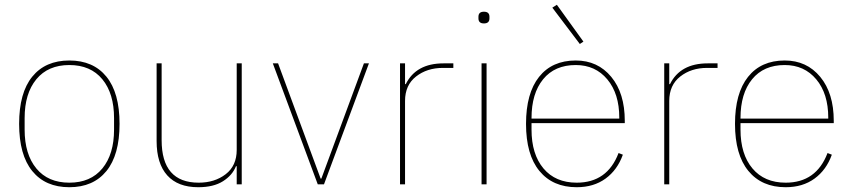

<svg xmlns="http://www.w3.org/2000/svg" viewBox="-20 -771 3567 803"><path d="M425 -55.5Q370 12 270 12Q170 12 115 -55.5Q60 -123 60 -253Q60 -383 115 -450.5Q170 -518 270 -518Q370 -518 425 -450.5Q480 -383 480 -253Q480 -123 425 -55.5ZM457 -229V-277Q457 -380 408 -439.5Q359 -499 270 -499Q181 -499 132 -439.5Q83 -380 83 -277V-229Q83 -126 132 -66.5Q181 -7 270 -7Q359 -7 408 -66.5Q457 -126 457 -229Z M970 0V-76H967Q952 -38 912.5 -13Q873 12 809 12Q724 12 679.5 -37.5Q635 -87 635 -181V-506H656V-185Q656 -7 811 -7Q878 -7 924 -42.5Q970 -78 970 -144V-506H991V0Z M1309 0 1121 -506H1143L1321 -24H1324L1502 -506H1523L1335 0Z M1674 0H1653V-506H1674V-419H1677Q1720 -506 1835 -506H1876V-487H1832Q1766 -487 1720 -451Q1674 -415 1674 -349Z M1981 -694V-701Q1981 -722 2004 -722Q2027 -722 2027 -701V-694Q2027 -673 2004 -673Q1981 -673 1981 -694ZM1994 0V-506H2015V0Z M2405 -587 2290 -739 2309 -751 2420 -597ZM2392 12Q2292 12 2236 -56Q2180 -124 2180 -253Q2180 -381 2234.5 -449.5Q2289 -518 2388 -518Q2480 -518 2536.5 -449.5Q2593 -381 2593 -266V-256H2203V-229Q2203 -126 2253 -66.5Q2303 -7 2392 -7Q2520 -7 2567 -131L2585 -124Q2562 -60 2512.5 -24Q2463 12 2392 12ZM2388 -499Q2300 -499 2251.5 -439.5Q2203 -380 2203 -277V-275H2570V-279Q2570 -379 2520 -439Q2470 -499 2388 -499Z M2779 0H2758V-506H2779V-419H2782Q2825 -506 2940 -506H2981V-487H2937Q2871 -487 2825 -451Q2779 -415 2779 -349Z M3266 12Q3166 12 3110 -56Q3054 -124 3054 -253Q3054 -381 3108.5 -449.5Q3163 -518 3262 -518Q3354 -518 3410.5 -449.5Q3467 -381 3467 -266V-256H3077V-229Q3077 -126 3127 -66.5Q3177 -7 3266 -7Q3394 -7 3441 -131L3459 -124Q3436 -60 3386.5 -24Q3337 12 3266 12ZM3262 -499Q3174 -499 3125.5 -439.5Q3077 -380 3077 -277V-275H3444V-279Q3444 -379 3394 -439Q3344 -499 3262 -499Z"/></svg>

Font: IBM Plex Sans Thin
Style: Regular
Weight: 100
Designer: Mike Abbink, Paul van der Laan, Pieter van Rosmalen
Foundry: Bold Monday
Version: Version 3.0